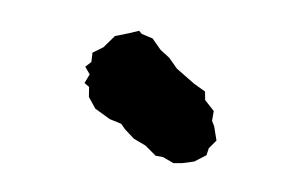

<svg xmlns="http://www.w3.org/2000/svg" viewBox="-40 -843 580 369"><g transform="rotate(10 250.0 -658.5)"><path d="M315 -539 293 -547H279L256 -563L232 -572L212 -587L203 -596L180 -601L149 -616L133 -636L130 -655L120 -661L127 -679L116 -692L126 -703L125 -721L144 -735L162 -760L190 -771L206 -778L212 -773L234 -768L253 -749L272 -737L290 -719L328 -696L351 -685L354 -669L374 -651V-632L380 -622L389 -596L377 -579L375 -565L354 -549L332 -542Z"/></g></svg>

Font: Winky Rough ExtraBold
Style: Regular
Weight: 800
Designer: Simon Atzbach
Foundry: typofactur
Version: Version 1.206; ttfautohint (v1.8.4.7-5d5b)